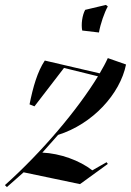

<svg xmlns="http://www.w3.org/2000/svg" viewBox="-78 -732 532 780"><path d="M-58 20 -50 28 18 -32 247 16 360 -66 355 -73 297 -40C246 -80 166 -109 94 -112L158 -184C298 -228 410 -350 434 -470L360 -496C351 -476 340 -456 327 -434L104 -486C74 -441 56 -378 42 -308L62 -300L182 -456L320 -422C237 -286 92 -114 -58 20ZM256 -608 324 -600C330 -635 346 -681 360 -706L352 -712L268 -692C256 -670 251 -633 256 -608Z"/></svg>

Font: Mazius Display Extra italic
Style: Regular
Weight: 400
Italic angle: -17°
Designer: Alberto Casagrande & Collletttivo
Foundry: Collletttivo
Version: Version 2.000;Glyphs 3.2 (3217)